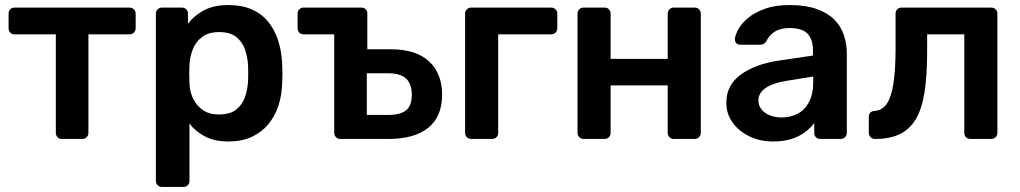

<svg xmlns="http://www.w3.org/2000/svg" viewBox="-20 -550 4037 760"><path d="M225 0Q214 0 207.5 -7Q201 -14 201 -24V-414H38Q27 -414 20.5 -421Q14 -428 14 -439V-496Q14 -506 20.5 -513Q27 -520 38 -520H492Q503 -520 510 -513Q517 -506 517 -496V-439Q517 -428 510 -421Q503 -414 492 -414H330V-24Q330 -14 323 -7Q316 0 306 0Z M621 190Q611 190 604 183Q597 176 597 166V-496Q597 -506 604 -513Q611 -520 621 -520H700Q711 -520 717.5 -513Q724 -506 724 -496V-456Q748 -488 787 -509Q826 -530 884 -530Q937 -530 976 -513Q1015 -496 1041 -464.5Q1067 -433 1081 -390Q1095 -347 1097 -295Q1098 -278 1098 -260Q1098 -242 1097 -224Q1096 -174 1082 -131.5Q1068 -89 1041.5 -57.5Q1015 -26 976 -8Q937 10 884 10Q830 10 792 -9.5Q754 -29 730 -61V166Q730 176 723.5 183Q717 190 706 190ZM847 -97Q890 -97 914 -115.5Q938 -134 949 -164Q960 -194 962 -230Q963 -260 962 -290Q960 -326 949 -356Q938 -386 914 -404.5Q890 -423 847 -423Q806 -423 780.5 -404Q755 -385 743.5 -355.5Q732 -326 730 -295Q729 -277 729 -257Q729 -237 730 -218Q731 -188 744 -160.5Q757 -133 782 -115Q807 -97 847 -97Z M1327 0Q1317 0 1310 -7Q1303 -14 1303 -24V-414H1182Q1171 -414 1164.5 -421Q1158 -428 1158 -439V-496Q1158 -506 1164.5 -513Q1171 -520 1182 -520H1410Q1421 -520 1427.5 -513Q1434 -506 1434 -496V-355H1526Q1627 -355 1678.5 -307Q1730 -259 1730 -175Q1730 -88 1675 -44Q1620 0 1517 0ZM1432 -95H1515Q1564 -95 1587 -113Q1610 -131 1610 -175Q1610 -218 1587.5 -239Q1565 -260 1515 -260H1432Z M1845 0Q1835 0 1828 -7Q1821 -14 1821 -24V-496Q1821 -506 1828 -513Q1835 -520 1845 -520H2162Q2172 -520 2179 -513Q2186 -506 2186 -496V-439Q2186 -428 2179 -421Q2172 -414 2162 -414H1952V-24Q1952 -14 1945.5 -7Q1939 0 1928 0Z M2290 0Q2280 0 2273 -7Q2266 -14 2266 -24V-496Q2266 -506 2273 -513Q2280 -520 2290 -520H2373Q2384 -520 2390.5 -513Q2397 -506 2397 -496V-317H2623V-496Q2623 -506 2630 -513Q2637 -520 2647 -520H2730Q2740 -520 2747 -513Q2754 -506 2754 -496V-24Q2754 -14 2747 -7Q2740 0 2730 0H2647Q2637 0 2630 -7Q2623 -14 2623 -24V-212H2397V-24Q2397 -14 2390.5 -7Q2384 0 2373 0Z M3040 10Q2988 10 2946 -10.5Q2904 -31 2879.5 -65.5Q2855 -100 2855 -143Q2855 -213 2912 -254.5Q2969 -296 3061 -310L3198 -330V-351Q3198 -393 3177 -416Q3156 -439 3105 -439Q3069 -439 3046.5 -424.5Q3024 -410 3013 -386Q3005 -373 2990 -373H2911Q2900 -373 2894.5 -379Q2889 -385 2889 -395Q2890 -411 2902.5 -434Q2915 -457 2940.5 -478.5Q2966 -500 3007 -515Q3048 -530 3106 -530Q3169 -530 3212.5 -514.5Q3256 -499 3282 -473Q3308 -447 3320 -412Q3332 -377 3332 -338V-24Q3332 -14 3325 -7Q3318 0 3308 0H3227Q3216 0 3209.5 -7Q3203 -14 3203 -24V-63Q3190 -45 3168 -28Q3146 -11 3114.5 -0.5Q3083 10 3040 10ZM3074 -85Q3109 -85 3137.5 -100Q3166 -115 3182.5 -146.5Q3199 -178 3199 -226V-247L3099 -231Q3040 -222 3011 -202Q2982 -182 2982 -153Q2982 -131 2995.5 -115.5Q3009 -100 3030 -92.5Q3051 -85 3074 -85Z M3444 0Q3433 0 3426 -7Q3419 -14 3419 -25V-87Q3419 -109 3442 -111Q3472 -113 3490 -139Q3508 -165 3516.5 -219.5Q3525 -274 3525 -361V-496Q3525 -506 3531.5 -513Q3538 -520 3549 -520H3904Q3914 -520 3921 -513Q3928 -506 3928 -496V-24Q3928 -14 3921 -7Q3914 0 3904 0H3821Q3810 0 3803.5 -7Q3797 -14 3797 -24V-414H3650V-347Q3650 -251 3639.5 -184.5Q3629 -118 3604.5 -77.5Q3580 -37 3540.5 -18.5Q3501 0 3444 0Z"/></svg>

Font: Rubik Light Medium
Style: Regular
Weight: 500
Version: Version 2.104